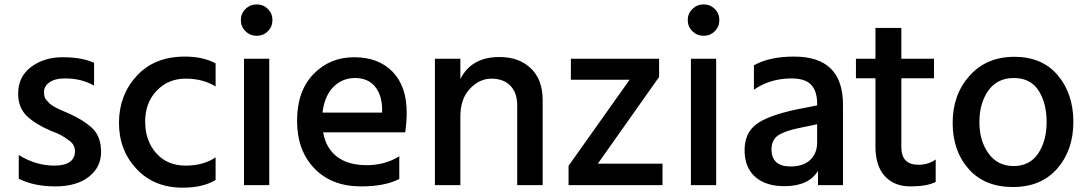

<svg xmlns="http://www.w3.org/2000/svg" viewBox="-20 -825 5006 884"><path d="M63.5 -393.6Q63.5 -471.7 123 -516.6Q182.6 -561.5 269 -561.5Q355.5 -561.5 413.1 -536.1V-430.7Q356.4 -463.9 279.3 -463.9Q232.4 -463.9 207.5 -445.8Q182.6 -427.7 182.6 -401.9Q182.6 -376 193.4 -364.7Q204.1 -353.5 209 -347.7Q226.6 -331.1 296.9 -302.7Q368.2 -270.5 406.7 -232.9Q445.3 -195.3 445.3 -125Q445.3 -54.7 388.7 -10.7Q332 33.2 234.4 33.2Q136.7 33.2 66.4 -2V-111.3Q144.5 -62.5 230.5 -62.5Q277.3 -62.5 301.3 -79.6Q325.2 -96.7 325.2 -127.9Q325.2 -159.2 298.8 -177.7Q260.7 -207 218.8 -220.7Q142.6 -252.9 103 -291.5Q63.5 -330.1 63.5 -393.6Z M831.1 -564.5Q915 -564.5 972.7 -533.2V-426.8Q915 -462.9 834.5 -462.9Q753.9 -462.9 700.7 -406.7Q647.5 -350.6 648.4 -262.7Q649.4 -174.8 700.2 -118.7Q751 -62.5 834 -62.5Q917 -62.5 972.7 -100.6V3.9Q913.1 39.1 821.3 39.1Q689.5 39.1 608.4 -47.4Q527.3 -133.8 527.8 -260.7Q528.3 -387.7 609.9 -476.1Q691.4 -564.5 831.1 -564.5Z M1110.4 -681.2Q1088.9 -702.1 1088.9 -732.4Q1088.9 -762.7 1110.4 -783.7Q1131.8 -804.7 1162.1 -804.7Q1192.4 -804.7 1213.4 -783.7Q1234.4 -762.7 1234.4 -732.4Q1234.4 -702.1 1213.4 -681.2Q1192.4 -660.2 1162.1 -660.2Q1131.8 -660.2 1110.4 -681.2ZM1103.5 27.3V-554.7H1219.7V27.3Z M1852.5 -306.6Q1852.5 -263.7 1845.7 -215.8H1467.8Q1480.5 -142.6 1531.7 -103.5Q1583 -64.5 1668 -64.5Q1752.9 -64.5 1818.4 -105.5V-1Q1752 33.2 1642.6 33.2Q1506.8 33.2 1427.2 -49.8Q1347.7 -132.8 1347.7 -269Q1347.7 -405.3 1422.9 -483.4Q1498 -561.5 1610.4 -561.5Q1722.7 -561.5 1787.6 -494.6Q1852.5 -427.7 1852.5 -306.6ZM1464.8 -306.6H1739.3V-327.1Q1737.3 -390.6 1705.1 -428.2Q1672.9 -465.8 1614.7 -465.8Q1556.6 -465.8 1515.6 -425.3Q1474.6 -384.8 1464.8 -306.6Z M1982.4 27.3V-554.7H2099.6V-460.9Q2150.4 -562.5 2279.3 -562.5Q2370.1 -562.5 2424.3 -510.3Q2478.5 -458 2478.5 -365.2V27.3H2361.3V-338.9Q2361.3 -398.4 2329.6 -430.7Q2297.9 -462.9 2242.7 -462.9Q2187.5 -462.9 2143.6 -416.5Q2099.6 -370.1 2099.6 -288.1V27.3Z M2597.7 27.3V-61.5L2878.9 -458H2608.4V-554.7H3014.6V-470.7L2732.4 -71.3H3030.3V27.3Z M3168 -681.2Q3146.5 -702.1 3146.5 -732.4Q3146.5 -762.7 3168 -783.7Q3189.5 -804.7 3219.7 -804.7Q3250 -804.7 3271 -783.7Q3292 -762.7 3292 -732.4Q3292 -702.1 3271 -681.2Q3250 -660.2 3219.7 -660.2Q3189.5 -660.2 3168 -681.2ZM3161.1 27.3V-554.7H3277.3V27.3Z M3648.4 -321.3 3742.2 -339.8V-347.7Q3742.2 -405.3 3714.8 -434.6Q3687.5 -463.9 3624 -463.9Q3526.4 -463.9 3451.2 -412.1V-524.4Q3522.5 -564.5 3636.7 -564.5Q3861.3 -564.5 3861.3 -342.8V27.3H3746.1V-38.1Q3703.1 32.2 3591.8 32.2Q3504.9 32.2 3456.5 -11.2Q3408.2 -54.7 3408.2 -133.3Q3408.2 -211.9 3461.4 -252.4Q3514.6 -293 3648.4 -321.3ZM3532.2 -137.7Q3532.2 -58.6 3620.1 -58.6Q3678.7 -58.6 3710.4 -88.9Q3742.2 -119.1 3742.2 -168V-252.9L3658.2 -235.4Q3591.8 -221.7 3562 -201.2Q3532.2 -180.7 3532.2 -137.7Z M3920.9 -464.8V-554.7H4010.7V-696.3H4129.9V-554.7H4280.3V-464.8H4129.9V-148.4Q4129.9 -66.4 4208 -66.4Q4254.9 -66.4 4288.1 -90.8V12.7Q4247.1 33.2 4171.9 33.2Q4096.7 33.2 4053.7 -14.2Q4010.7 -61.5 4010.7 -150.4V-464.8Z M4439.9 -46.9Q4366.2 -129.9 4366.2 -259.8Q4366.2 -389.6 4444.3 -476.6Q4522.5 -563.5 4650.4 -563.5Q4778.3 -563.5 4850.1 -478.5Q4921.9 -393.6 4921.9 -263.7Q4921.9 -133.8 4847.7 -48.8Q4773.4 36.1 4643.6 36.1Q4513.7 36.1 4439.9 -46.9ZM4530.3 -407.7Q4489.3 -349.6 4489.3 -263.2Q4489.3 -176.8 4531.2 -118.7Q4573.2 -60.5 4647 -60.5Q4720.7 -60.5 4759.8 -118.2Q4798.8 -175.8 4798.8 -263.2Q4798.8 -350.6 4761.7 -408.2Q4724.6 -465.8 4647.9 -465.8Q4571.3 -465.8 4530.3 -407.7Z"/></svg>

Font: GenEi M Gothic v2 Medium
Style: Regular
Weight: 500
Version: Version 2.0